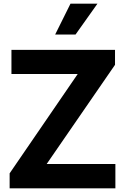

<svg xmlns="http://www.w3.org/2000/svg" viewBox="-20 -1020 679 1040"><path d="M389.2 -833H278.8L361.8 -1000H507.8ZM605 -131.8V0H32.2V-81.1L400.9 -619.1H42V-750H603V-668.9L232.9 -131.8Z"/></svg>

Font: Oakes Grotesk
Style: Bold
Weight: 700
Designer: Samuel Oakes
Foundry: Samuel Oakes
Version: Version 1.0 | wf-rip DC20170320